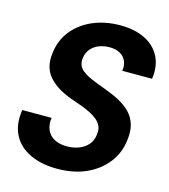

<svg xmlns="http://www.w3.org/2000/svg" viewBox="-108 -798 790 897"><g transform="rotate(15 286.5 -350.0)"><path d="M250 12Q175 12 119.5 -14Q64 -40 38 -90Q12 -140 23 -211H165Q160 -179 170.5 -154Q181 -129 205.5 -115Q230 -101 267 -101Q300 -101 326.5 -111.5Q353 -122 370 -142Q387 -162 390 -193Q393 -215 385.5 -231.5Q378 -248 363 -260.5Q348 -273 327 -283.5Q306 -294 281 -303Q256 -312 230 -321Q154 -349 117.5 -393Q81 -437 91 -507Q99 -570 136.5 -616Q174 -662 233 -687Q292 -712 364 -712Q434 -712 483.5 -687.5Q533 -663 556.5 -617.5Q580 -572 571 -509H427Q431 -536 422 -556.5Q413 -577 392.5 -588.5Q372 -600 342 -600Q315 -600 291.5 -591Q268 -582 252.5 -564Q237 -546 233 -518Q231 -499 236.5 -485Q242 -471 254.5 -460.5Q267 -450 285.5 -440.5Q304 -431 327 -422.5Q350 -414 376 -404Q412 -391 443.5 -374Q475 -357 497.5 -334Q520 -311 530 -278Q540 -245 533 -199Q526 -140 489.5 -92Q453 -44 392 -16Q331 12 250 12Z"/></g></svg>

Font: DM Sans 36pt
Style: Bold Italic
Weight: 700
Italic angle: -10°
Designer: Colophon Foundry, Jonny Pinhorn
Foundry: Colophon Foundry
Version: Version 4.004;gftools[0.9.30]